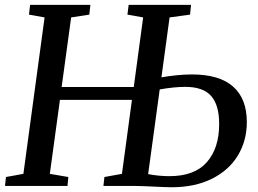

<svg xmlns="http://www.w3.org/2000/svg" viewBox="-26 -763 1060 788"><path d="M987 -262Q987 -186 950.5 -125.2Q914 -64.5 844 -29.5Q774 5.5 678 5.5Q655 5.5 598 2.5Q586.5 2 562.2 1Q538 0 523.5 0H398.5L402.5 -36.5L474.5 -49.5L515.5 -353H220L178.5 -49.5L254.5 -36.5L251 0H-5.5L-1.5 -36.5L70 -49.5L157 -691.5L93 -703L97.5 -743H345L340.5 -703L266 -691.5L227 -406H523L561.5 -691.5L497 -703L502 -743H758L754 -703L670 -691.5L636.5 -445.5Q663.5 -450.5 697.5 -454Q731.5 -457.5 762 -457.5Q874 -457.5 930.5 -407.8Q987 -358 987 -262ZM873.5 -254Q873.5 -332 840.5 -369.2Q807.5 -406.5 734.5 -406.5Q689.5 -406.5 629.5 -396L582 -48.5Q601 -44.5 624.8 -42.2Q648.5 -40 669.5 -40Q772.5 -40 823 -97.5Q873.5 -155 873.5 -254Z"/></svg>

Font: Merriweather Text
Style: Italic
Weight: 400
Italic angle: -7.8°
Designer: Eben Sorkin
Foundry: Eben Sorkin
Version: Version 2.100